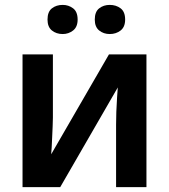

<svg xmlns="http://www.w3.org/2000/svg" viewBox="-20 -764 691 784"><path d="M196 -284Q196 -270 195 -248.5Q194 -227 193 -203.5Q192 -180 191 -161.5Q190 -143 189 -134L425 -542H578V0H454V-255Q454 -278 455 -308Q456 -338 458 -365.5Q460 -393 461 -407L226 0H72V-542H196ZM174 -684Q174 -716 192 -730Q210 -744 236 -744Q260 -744 278.5 -730Q297 -716 297 -684Q297 -654 278.5 -639.5Q260 -625 236 -625Q210 -625 192 -639.5Q174 -654 174 -684ZM367 -684Q367 -716 385 -730Q403 -744 428 -744Q454 -744 472.5 -730Q491 -716 491 -684Q491 -654 472.5 -639.5Q454 -625 428 -625Q403 -625 385 -639.5Q367 -654 367 -684Z"/></svg>

Font: Noto Sans Display SemiBold
Style: Regular
Weight: 600
Designer: Monotype Design Team
Foundry: Monotype Imaging Inc.
Version: Version 2.003